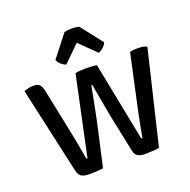

<svg xmlns="http://www.w3.org/2000/svg" viewBox="-136 -905 1034 1043"><g transform="rotate(-20 381.5 -383.0)"><path d="M29.5 -539.5Q56 -551 86.5 -551Q110 -551 120.5 -539.2Q131 -527.5 137 -498.5L191 -236Q195 -217 200 -190Q205 -163 210 -135.8Q215 -108.5 218.5 -89Q219.5 -82.5 221 -80.8Q222.5 -79 226 -79L323.5 -537.5Q337 -540 354.5 -541Q372 -542 385.5 -542Q399.5 -542 417.2 -541Q435 -540 447.5 -537.5L536 -89Q538.5 -79 544 -79Q550.5 -116 559.2 -161.5Q568 -207 574.5 -236.5L641.5 -544.5Q652.5 -547 664 -547.8Q675.5 -548.5 686.5 -548.5Q713.5 -548.5 733.5 -542L739 -536.5L610.5 -0.5Q594.5 2.5 569.2 4Q544 5.5 525.5 5.5Q504 5.5 487.8 -3Q471.5 -11.5 466 -40.5L423 -247.5Q415.5 -287.5 405.5 -343Q395.5 -398.5 387 -446H381.5Q373 -398.5 362.2 -344Q351.5 -289.5 342.5 -247.5L287 0Q270 2.5 246.8 3.8Q223.5 5 204 5Q181.5 5 164 -3.2Q146.5 -11.5 140 -41.5ZM429 -766.5 527 -641Q520 -624.5 506 -613Q492 -601.5 480 -597.5L386 -689.5L292 -597.5Q280 -601.5 266 -613Q252 -624.5 245 -641L343 -766.5Q361.5 -772 386 -772Q410.5 -772 429 -766.5Z"/></g></svg>

Font: Signika Negative SC
Style: Regular
Weight: 400
Designer: Anna Giedryś
Foundry: Anna Giedryś
Version: Version 2.000; ttfautohint (v1.8.3) -l 8 -r 50 -G 200 -x 9 -